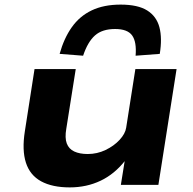

<svg xmlns="http://www.w3.org/2000/svg" viewBox="-20 -803 840 834"><path d="M283 11Q207 11 158.5 -15.5Q110 -42 92.5 -96.5Q75 -151 88 -233L130 -503H309L268 -244Q261 -204 270 -180Q279 -156 302.5 -145Q326 -134 361 -134Q402 -134 438.5 -151.5Q475 -169 499.5 -195.5Q524 -222 528 -248L568 -503H747L668 0H505L522 -106H524Q478 -47 417 -18Q356 11 283 11ZM341 -561 239 -569Q258 -637 292 -685Q326 -733 378.5 -758Q431 -783 504 -783Q579 -783 619.5 -757.5Q660 -732 672.5 -684.5Q685 -637 674 -569L569 -561Q574 -621 554 -649Q534 -677 480 -677Q424 -677 392.5 -649Q361 -621 341 -561Z"/></svg>

Font: Nunito Sans 7pt Expanded ExtraBold
Style: Italic
Weight: 800
Width: 7
Italic angle: -9°
Designer: Vernon Adams
Foundry: Vernon Adams
Version: Version 3.101;gftools[0.9.27]